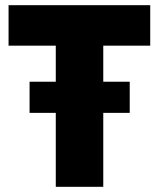

<svg xmlns="http://www.w3.org/2000/svg" viewBox="-20 -720 612 740"><path d="M94 -285H195V0H378V-285H480V-405H378V-544H559V-700H13V-544H195V-405H94Z"/></svg>

Font: Fixel Display ExtraBold
Style: Regular
Weight: 800
Designer: AlfaBravo + MacPaw
Foundry: Kyrylo Tkachov, Marchela Mozhyna, Serhii Makarenko, Maria Weinstein, Zakhar Kryvoshyya
Version: Version 1.211